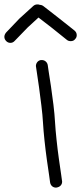

<svg xmlns="http://www.w3.org/2000/svg" viewBox="-93 -816 369 873"><path d="M96.7 -543Q107.4 -543 114.7 -536.6Q122.1 -530.3 124 -520.5Q124 -517.6 128.4 -490.2Q132.8 -462.9 138.7 -423.8Q144.5 -384.8 149.9 -340.3Q155.3 -295.9 157.2 -260.7Q159.2 -226.6 164.1 -180.7Q168.9 -134.8 174.8 -93.3Q180.7 -51.8 185.1 -22Q189.5 7.8 189.5 9.8Q189.5 20.5 182.6 27.8Q175.8 35.2 162.1 37.1Q151.4 37.1 144 30.8Q136.7 24.4 134.8 13.7Q134.8 10.7 130.4 -18.6Q126 -47.9 120.1 -89.4Q114.3 -130.9 109.4 -176.8Q104.5 -222.7 102.5 -257.8Q100.6 -292 95.2 -335.9Q89.8 -379.9 84.5 -418.9Q79.1 -458 74.7 -485.8Q70.3 -513.7 70.3 -515.6Q70.3 -525.4 76.2 -533.2Q82 -541 92.8 -543ZM255.9 -656.2Q255.9 -645.5 249 -638.7Q242.2 -628.9 228.5 -628.9Q217.8 -628.9 210.9 -634.8L141.6 -690.4L82 -736.3L33.2 -691.4L-26.4 -629.9Q-34.2 -621.1 -45.9 -621.1Q-56.6 -621.1 -64.5 -628.9Q-73.2 -637.7 -73.2 -648.4Q-73.2 -658.2 -65.4 -668L-4.9 -731.4L58.6 -789.1Q66.4 -795.9 77.1 -795.9Q85 -795.9 87.9 -793.9Q96.7 -793.9 104.5 -788.1L174.8 -733.4L245.1 -677.7Q255.9 -668.9 255.9 -656.2Z"/></svg>

Font: Coming Soon
Style: Regular
Weight: 400
Designer: Dathan Boardman
Foundry: Open Window
Version: Version 1.002